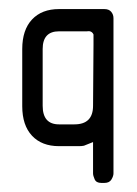

<svg xmlns="http://www.w3.org/2000/svg" viewBox="-20 -314 301 423"><path d="M203 89Q192 89 188.5 81Q185 73 185 68V-1Q180 1 175 3Q170 5 165 7Q160 8 154.5 8Q149 8 144 8H110Q72 8 50.5 -15Q29 -38 29 -80V-206Q29 -248 50.5 -271Q72 -294 110 -294H210Q220 -294 225 -288Q230 -282 230 -274V68Q230 74 225.5 81.5Q221 89 210 89ZM110 -245Q74 -245 74 -206V-81Q74 -40 110 -40H144Q185 -40 185 -81L186 -217V-231V-238Q182 -247 171 -245Z"/></svg>

Font: Chathura ExtraBold
Style: Regular
Weight: 800
Designer: Appaji Ambarisha Darbha
Foundry: Aditya Fonts
Version: Version 1.002 2016